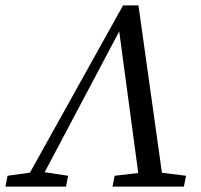

<svg xmlns="http://www.w3.org/2000/svg" viewBox="-49 -690 745 710"><path d="M-29 0H195L203 -40L104 -55H86L-21 -40L-29 0ZM33 0H88L403 -595H389L469 0H557L463 -670H406L33 0ZM367 0H631L639 -40L520 -55H502L375 -40L367 0Z"/></svg>

Font: Source Serif Variable
Style: Italic
Weight: 389
Italic angle: -12°
Designer: Frank Grießhammer
Foundry: Adobe Systems Incorporated
Version: Version 3.001;hotconv 1.0.111;makeotfexe 2.5.65597